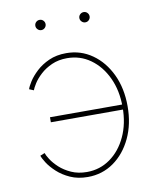

<svg xmlns="http://www.w3.org/2000/svg" viewBox="-82 -775 689 847"><g transform="rotate(-10 263.0 -352.0)"><path d="M243.2 7.8Q199.2 7.8 165 -7.6Q130.9 -22.9 106.9 -45.2Q83 -67.4 69.6 -88.4Q56.2 -109.4 52.7 -121.1L73.2 -129.4Q76.2 -119.1 88.4 -100.1Q100.6 -81.1 121.8 -61.5Q143.1 -42 173.6 -28.3Q204.1 -14.6 243.2 -14.6Q301.3 -14.6 347.4 -47.4Q393.6 -80.1 420.4 -137.7Q447.3 -195.3 447.3 -269.5Q447.3 -343.8 420.4 -401.1Q393.6 -458.5 347.4 -491.5Q301.3 -524.4 243.2 -524.4Q204.6 -524.4 174.6 -511Q144.5 -497.6 123.3 -478Q102.1 -458.5 90.1 -439.5Q78.1 -420.4 74.7 -410.2L54.7 -418.5Q58.1 -430.2 71.3 -451.2Q84.5 -472.2 108.2 -494.4Q131.8 -516.6 165.5 -531.7Q199.2 -546.9 243.2 -546.9Q308.1 -546.9 359.4 -510.7Q410.6 -474.6 440.2 -412.1Q469.7 -349.6 469.7 -269.5Q469.7 -189.9 440.2 -127.2Q410.6 -64.5 359.4 -28.3Q308.1 7.8 243.2 7.8ZM455.1 -258.3H124V-280.8H455.1ZM350.6 -666Q341.3 -666 334.5 -672.9Q327.6 -679.7 327.6 -689Q327.6 -698.7 334.5 -705.3Q341.3 -711.9 350.6 -711.9Q360.4 -711.9 366.9 -705.1Q373.5 -698.2 373.5 -689Q373.5 -679.7 366.9 -672.9Q360.4 -666 350.6 -666ZM153.3 -666Q144 -666 137.2 -672.9Q130.4 -679.7 130.4 -689Q130.4 -698.7 137.2 -705.3Q144 -711.9 153.3 -711.9Q163.1 -711.9 169.7 -705.1Q176.3 -698.2 176.3 -689Q176.3 -679.7 169.7 -672.9Q163.1 -666 153.3 -666Z"/></g></svg>

Font: Inter 18pt Thin
Style: Regular
Weight: 250
Designer: Rasmus Andersson
Foundry: rsms
Version: Version 4.001;git-66647c0bb